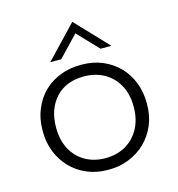

<svg xmlns="http://www.w3.org/2000/svg" viewBox="-106 -799 835 899"><g transform="rotate(-15 311.5 -349.5)"><path d="M314.5 7.5H306.5Q252 7.5 207 -12Q160.5 -31.5 127.5 -66.5Q94.5 -101 76.5 -147.5Q59 -192 59 -243V-251Q59 -306.5 78 -351.5Q97 -398.5 131 -432Q165 -465 211.5 -483Q257.5 -500.5 310.5 -500.5H314.5Q370 -500.5 415 -481.5Q461.5 -462 495 -427.5Q528 -393 546 -346.5Q563.5 -300.5 563.5 -247V-243Q563.5 -187.5 544.5 -142.5Q524.5 -95.5 490 -62Q455.5 -28.5 409.5 -10.5Q365 7.5 314.5 7.5ZM310.5 -48.5Q368.5 -48.5 411 -74Q453.5 -99.5 476.8 -144.2Q500 -189 500 -247Q500 -309 475.2 -353.2Q450.5 -397.5 407.8 -421Q365 -444.5 310.5 -444.5Q223 -444.5 173.2 -389.8Q123.5 -335 123.5 -247Q123.5 -185 147.8 -140.5Q172 -96 214.2 -72.2Q256.5 -48.5 310.5 -48.5ZM473 -549.5H420.5L325 -649.5L229.5 -549.5H176.5L325 -705.5Z"/></g></svg>

Font: Acari Sans Neue
Style: Regular
Weight: 400
Designer: Alfredo Marco Pradil (font), Cristiano Sobral (main changes)
Foundry: Hanken Design Co. (font), Cristiano Sobral (main changes)
Version: Version 2.459;March 19, 2022;FontCreator 14.0.0.2808 64-bit;